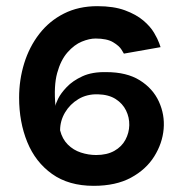

<svg xmlns="http://www.w3.org/2000/svg" viewBox="-20 -593 596 623"><path d="M284 10Q203 10 149 -28.5Q95 -67 68.5 -132Q42 -197 42 -276Q42 -334 58.5 -387.5Q75 -441 107.5 -483Q140 -525 187.5 -549Q235 -573 296 -573Q349 -573 385.5 -559.5Q422 -546 445 -526.5Q468 -507 480 -486.5Q492 -466 496.5 -453Q501 -440 501 -440L382 -419Q382 -419 374.5 -431.5Q367 -444 347 -456Q327 -468 290 -468Q270 -468 245.5 -458Q221 -448 199 -423Q177 -398 165.5 -356Q154 -314 160 -249Q160 -255 168.5 -272.5Q177 -290 196.5 -310.5Q216 -331 247.5 -345.5Q279 -360 325 -359Q391 -359 433.5 -332.5Q476 -306 495.5 -263.5Q515 -221 511 -174.5Q507 -128 480.5 -85.5Q454 -43 405 -16.5Q356 10 284 10ZM292 -90Q327 -90 351 -103.5Q375 -117 387 -139.5Q399 -162 399.5 -187Q400 -212 389 -234.5Q378 -257 355.5 -271.5Q333 -286 298 -287Q262 -288 234.5 -271.5Q207 -255 191 -228Q175 -201 175 -170Q182 -142 200 -124Q218 -106 242.5 -98Q267 -90 292 -90Z"/></svg>

Font: Darker Grotesque Light ExtraBold
Style: Regular
Weight: 800
Version: Version 1.000;gftools[0.9.28]